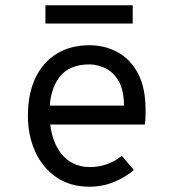

<svg xmlns="http://www.w3.org/2000/svg" viewBox="-20 -694 656 726"><path d="M318.2 12Q244.9 12 192.8 -24.1Q140.6 -60.1 113.1 -120.9Q85.5 -181.8 85.5 -256Q85.5 -340.5 114.4 -400.2Q143.2 -460 195.6 -491.5Q247.9 -523 318.2 -523Q376 -523 424.2 -497Q472.5 -471 501.5 -416.8Q530.5 -362.5 530.5 -277.2Q530.5 -267.9 530.2 -254.1Q529.9 -240.2 528 -223H149.5V-294.8H449Q448.1 -356 427.2 -389.8Q406.4 -423.6 376.3 -437.1Q346.2 -450.5 318.2 -450.5Q240.6 -450.5 203.9 -401.2Q167.2 -352 167.2 -269.2Q167.2 -173.5 207.9 -117.9Q248.6 -62.2 320.8 -62.2Q351.4 -62.2 381.5 -72.2Q411.6 -82.1 440.5 -104.8L486.2 -51.2Q454.6 -24.1 411.3 -6.1Q368 12 318.2 12ZM151.8 -605V-674.2H481.8V-605Z"/></svg>

Font: Overpass Mono Light
Style: Regular
Weight: 300
Monospace: yes
Designer: Delve Withrington, Dave Bailey
Foundry: Delve Fonts LLC
Version: Version 4.000